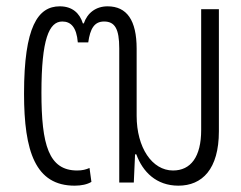

<svg xmlns="http://www.w3.org/2000/svg" viewBox="-20 -577 761 607"><path d="M216 10C237 10 256 6 269 -2L263 -46C252 -41 240 -38 224 -38C134 -38 111 -119 111 -284C111 -453 135 -509 177 -509C204 -509 222 -491 226 -443H259C265 -486 278 -509 309 -509C343 -509 357 -486 357 -424V0H403L407 -89H411C431 -34 474 10 544 10C619 10 672 -42 672 -162V-548H616V-166C616 -81 583 -38 527 -38C461 -38 412 -110 412 -211V-423C412 -513 381 -557 320 -557C283 -557 256 -536 245 -503H242C232 -535 209 -557 169 -557C100 -557 56 -493 56 -281C56 -98 92 10 216 10Z"/></svg>

Font: Noto Sans Thai Cond Light
Style: Regular
Weight: 300
Width: 3
Designer: Monotype Design Team
Foundry: Monotype Imaging Inc.
Version: Version 2.002